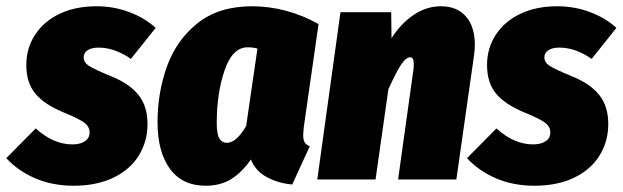

<svg xmlns="http://www.w3.org/2000/svg" viewBox="-53 -573 1988 613"><path d="M444 -484 365 -385Q313 -421 262 -421Q239 -421 226.5 -412.5Q214 -404 214 -390Q214 -374 230.5 -363Q247 -352 303 -329Q360 -306 389 -270Q418 -234 418 -177Q418 -122 390.5 -77Q363 -32 309.5 -6Q256 20 182 20Q115 20 60 -3.5Q5 -27 -33 -68L61 -163Q117 -112 178 -112Q203 -112 218 -122Q233 -132 233 -150Q233 -169 216 -181.5Q199 -194 148 -215Q88 -240 59.5 -274.5Q31 -309 31 -366Q31 -419 59 -462Q87 -505 137.5 -529Q188 -553 255 -553Q310 -553 359.5 -534.5Q409 -516 444 -484Z M964 -496 917 -168Q915 -148 915 -141Q915 -127 919.5 -119Q924 -111 936 -106L880 16Q834 12 798 -8Q762 -28 748 -64Q720 -23 685.5 -1.5Q651 20 604 20Q529 20 489.5 -34Q450 -88 450 -183Q450 -278 480.5 -362Q511 -446 578.5 -499.5Q646 -553 752 -553Q806 -553 860.5 -538.5Q915 -524 964 -496ZM639 -180Q639 -144 647.5 -130.5Q656 -117 671 -117Q702 -117 733 -171L769 -418Q754 -422 738 -422Q689 -422 664 -348.5Q639 -275 639 -180Z M1463 -430Q1463 -413 1460 -393L1404 0H1218L1267 -351Q1268 -358 1268 -369Q1268 -381 1265 -385.5Q1262 -390 1256 -390Q1243 -390 1227.5 -366.5Q1212 -343 1187 -288L1146 0H960L1034 -534H1196L1197 -451Q1226 -497 1267 -525Q1308 -553 1355 -553Q1406 -553 1434.5 -520.5Q1463 -488 1463 -430Z M1915 -484 1836 -385Q1784 -421 1733 -421Q1710 -421 1697.5 -412.5Q1685 -404 1685 -390Q1685 -374 1701.5 -363Q1718 -352 1774 -329Q1831 -306 1860 -270Q1889 -234 1889 -177Q1889 -122 1861.5 -77Q1834 -32 1780.5 -6Q1727 20 1653 20Q1586 20 1531 -3.5Q1476 -27 1438 -68L1532 -163Q1588 -112 1649 -112Q1674 -112 1689 -122Q1704 -132 1704 -150Q1704 -169 1687 -181.5Q1670 -194 1619 -215Q1559 -240 1530.5 -274.5Q1502 -309 1502 -366Q1502 -419 1530 -462Q1558 -505 1608.5 -529Q1659 -553 1726 -553Q1781 -553 1830.5 -534.5Q1880 -516 1915 -484Z"/></svg>

Font: Fira Sans Condensed Black
Style: Italic
Weight: 900
Width: 3
Italic angle: -8°
Designer: Carrois Corporate & Edenspiekermann AG
Foundry: Carrois Corporate GbR & Edenspiekermann AG
Version: Version 4.203